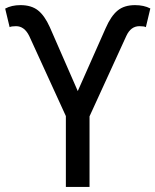

<svg xmlns="http://www.w3.org/2000/svg" viewBox="-39 -737 612 757"><path d="M267.6 -377.9 377.4 -625.5Q398.4 -673.8 424.6 -695.3Q450.7 -716.8 493.2 -716.8Q528.3 -716.8 553.7 -703.6L536.1 -629.9Q529.8 -633.8 510.7 -633.8Q476.6 -633.8 459 -595.2L314 -278.3V0H220.7V-279.3L76.2 -595.2Q57.1 -633.8 24.4 -633.8Q5.4 -633.8 -1 -629.9L-18.6 -703.1Q6.8 -716.8 41.5 -716.8Q84.5 -716.8 110.6 -696.3Q136.7 -675.8 157.2 -630.4Z"/></svg>

Font: Noboto
Style: Regular
Weight: 400
Designer: Google
Version: Version 2.001101; 2014